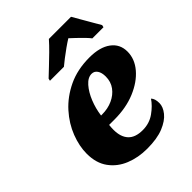

<svg xmlns="http://www.w3.org/2000/svg" viewBox="-218 -884 1012 1012"><g transform="rotate(-45 287.5 -378.0)"><path d="M282 10Q216 10 160.5 -12.5Q105 -35 71.5 -81Q38 -127 38 -197Q38 -253 61.5 -314Q85 -375 132 -427.5Q179 -480 248 -513Q317 -546 407 -546Q484 -546 527.5 -514Q571 -482 571 -426Q571 -371 531.5 -324.5Q492 -278 424 -249.5Q356 -221 268 -221H229Q228 -212 227.5 -202.5Q227 -193 227 -186Q227 -133 253.5 -104.5Q280 -76 335 -76Q385 -76 423.5 -103.5Q462 -131 483 -163Q498 -148 498 -115Q498 -87 475 -58Q452 -29 404.5 -9.5Q357 10 282 10ZM242 -286Q285 -286 320 -302Q355 -318 376 -346.5Q397 -375 397 -414Q397 -443 385.5 -460Q374 -477 354 -477Q326 -477 300.5 -448Q275 -419 257.5 -375.5Q240 -332 234 -286ZM176 -619Q196 -638 222.5 -663Q249 -688 276.5 -715Q304 -742 325 -766H490Q501 -747 516.5 -720Q532 -693 548 -665.5Q564 -638 575 -619L572 -606H489Q481 -617 464.5 -634Q448 -651 430 -668Q412 -685 400 -696Q382 -685 358 -668Q334 -651 312 -634Q290 -617 277 -606H173Z"/></g></svg>

Font: Noto Serif Black
Style: Italic
Weight: 900
Italic angle: -12°
Designer: Monotype Design Team
Foundry: Monotype Imaging Inc.
Version: Version 2.013